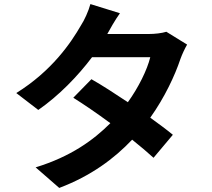

<svg xmlns="http://www.w3.org/2000/svg" viewBox="-20 -857 1040 943"><path d="M569 -792 424 -837C415 -803 394 -757 378 -733C328 -646 235 -509 60 -400L168 -317C269 -387 362 -483 432 -576H718C703 -514 660 -427 608 -355C545 -397 482 -438 429 -468L340 -377C391 -345 457 -300 522 -252C439 -169 328 -88 155 -35L271 66C427 7 541 -78 629 -171C670 -138 707 -107 734 -82L829 -195C800 -219 761 -248 718 -279C789 -379 839 -486 866 -567C875 -592 888 -619 899 -638L797 -701C775 -694 741 -690 710 -690H507C519 -712 544 -757 569 -792Z"/></svg>

Font: Source Han Sans KR
Style: Bold
Weight: 700
Designer: Ryoko NISHIZUKA 西塚涼子 (kana, bopomofo & ideographs); Paul D. Hunt (Latin, Greek & Cyrillic); Sandoll Communications 산돌커뮤니
Foundry: Adobe
Version: Version 2.004;hotconv 1.0.118;makeotfexe 2.5.65603